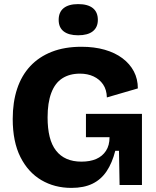

<svg xmlns="http://www.w3.org/2000/svg" viewBox="-20 -902 759 936"><path d="M328 14Q246 14 181.5 -24Q117 -62 79.5 -136.5Q42 -211 42 -322Q42 -404 63.5 -469Q85 -534 127.5 -579.5Q170 -625 232.5 -649.5Q295 -674 377 -674Q440 -674 490.5 -659.5Q541 -645 577 -618Q613 -591 632.5 -554Q652 -517 652 -471L501 -427Q500 -465 482.5 -490.5Q465 -516 436 -529.5Q407 -543 370 -543Q319 -543 283.5 -520Q248 -497 230 -449Q212 -401 212 -330Q212 -276 222 -235.5Q232 -195 253 -168Q274 -141 305 -127.5Q336 -114 377 -114Q419 -114 449 -127Q479 -140 496.5 -166.5Q514 -193 514 -233H399V-347H672V-220V0H563L560 -167H542Q527 -108 500 -67.5Q473 -27 431 -6.5Q389 14 328 14ZM361 -730Q315 -730 290.5 -749Q266 -768 266 -805Q266 -843 290.5 -862.5Q315 -882 361 -882Q408 -882 432.5 -862.5Q457 -843 457 -805Q457 -769 432.5 -749.5Q408 -730 361 -730Z"/></svg>

Font: Bricolage Grotesque 24pt ExtraBold
Style: Regular
Weight: 800
Designer: Mathieu Triay
Foundry: Atelier Triay
Version: Version 1.001;gftools[0.9.33.dev8+g029e19f]